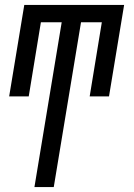

<svg xmlns="http://www.w3.org/2000/svg" viewBox="-20 -540 540 775"><path d="M119 215 229 -450H145L96 -151H17L78 -520H481L420 -151H342L391 -450H307L197 215Z"/></svg>

Font: Iosevka SS04 Oblique
Style: Regular
Weight: 400
Italic angle: -9°
Monospace: yes
Designer: Belleve Invis
Foundry: Belleve Invis
Version: Version 19.0.0; ttfautohint (v1.8.4)